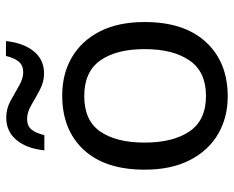

<svg xmlns="http://www.w3.org/2000/svg" viewBox="-90 -778 785 645"><g transform="rotate(-90 302.5 -455.5)"><path d="M551 -362Q551 -229 483.5 -156Q416 -83 301 -83Q230 -83 174.5 -115.5Q119 -148 87 -210.5Q55 -273 55 -362Q55 -495 122 -567Q189 -639 304 -639Q377 -639 432.5 -606.5Q488 -574 519.5 -512.5Q551 -451 551 -362ZM146 -362Q146 -267 183.5 -211.5Q221 -156 303 -156Q384 -156 422 -211.5Q460 -267 460 -362Q460 -457 422 -511Q384 -565 302 -565Q220 -565 183 -511Q146 -457 146 -362ZM120 -699Q126 -758 154.5 -792.5Q183 -827 230 -827Q260 -827 286.5 -812.5Q313 -798 337 -784Q361 -770 382 -770Q405 -770 417.5 -784.5Q430 -799 437 -828H487Q481 -770 453 -735Q425 -700 378 -700Q350 -700 323.5 -714Q297 -728 272.5 -742.5Q248 -757 226 -757Q202 -757 190 -742.5Q178 -728 171 -699Z"/></g></svg>

Font: Noto Sans Telugu UI
Style: Regular
Weight: 400
Designer: Jelle Bosma - Monotype Design Team
Foundry: Monotype Imaging Inc.
Version: Version 2.005; ttfautohint (v1.8.4.7-5d5b)